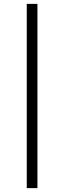

<svg xmlns="http://www.w3.org/2000/svg" viewBox="-20 -745 330 990"><path d="M118 -725H173V225H118Z"/></svg>

Font: Glacial Indifference
Style: Regular
Weight: 400
Designer: Alfredo Marco Pradil
Version: Version 1.00